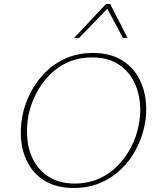

<svg xmlns="http://www.w3.org/2000/svg" viewBox="-20 -927 776 953"><path d="M346 6Q267 6 212 -24Q157 -54 125.5 -106Q94 -158 86 -222.5Q78 -287 92 -356Q104 -415 133 -470Q162 -525 206 -569Q250 -613 309 -638.5Q368 -664 441 -664Q522 -664 577.5 -632.5Q633 -601 664 -548.5Q695 -496 703 -431.5Q711 -367 697 -301Q684 -240 654.5 -184.5Q625 -129 580.5 -86.5Q536 -44 477.5 -19Q419 6 346 6ZM351 -16Q416 -16 469.5 -39.5Q523 -63 563 -103.5Q603 -144 629.5 -194.5Q656 -245 667 -299Q681 -361 674 -422Q667 -483 639 -532.5Q611 -582 561 -612Q511 -642 437 -642Q371 -642 318 -618.5Q265 -595 225.5 -554.5Q186 -514 160 -463.5Q134 -413 122 -359Q110 -297 116 -235.5Q122 -174 150 -125Q178 -76 228 -46Q278 -16 351 -16ZM348 -739 506 -907H527L520 -891L373 -739ZM590 -739 509 -891 506 -907H527L613 -739Z"/></svg>

Font: Ysabeau Infant Thin
Style: Italic
Weight: 250
Italic angle: -12°
Designer: Christian Thalmann (Catharsis Fonts)
Version: Version 2.001;gftools[0.9.30]; featfreeze: ss01,ss02,lnum